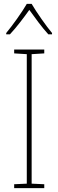

<svg xmlns="http://www.w3.org/2000/svg" viewBox="-20 -969 300 989"><path d="M143 -949H118C94 -907 43 -836 12 -799V-792H31C65 -828 104 -880 131 -918C159 -879 196 -828 229 -792H248V-799C220 -832 168 -906 143 -949ZM208 0V-20L143 -23V-690L208 -694V-714H53V-694L118 -690V-23L53 -20V0Z"/></svg>

Font: Noto Sans Georgian SemiCondensed Thin
Style: Regular
Weight: 100
Width: 4
Designer: Monotype Design Team, Akaki Razmadze
Foundry: Google LLC
Version: Version 2.005